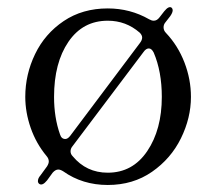

<svg xmlns="http://www.w3.org/2000/svg" viewBox="-20 -513 616 547"><path d="M472 -484Q472 -477 465 -467L451 -449Q446 -443 446 -435Q446 -426 453 -419Q487 -383 505.5 -335Q524 -287 524 -237Q524 -177 495.5 -119Q467 -61 413 -23.5Q359 14 287 14Q215 14 160 -25Q152 -30 146 -30Q138 -30 130 -21L114 1Q101 17 92 11Q88 8 88 3Q88 -5 95 -13L114 -39Q119 -47 119 -53Q119 -61 113 -68Q83 -104 67.5 -148.5Q52 -193 52 -237Q52 -301 80 -359Q108 -417 161.5 -453Q215 -489 287 -489Q351 -489 405 -458Q412 -454 418 -454Q427 -454 434 -463L448 -481Q461 -497 469 -491Q472 -488 472 -484ZM151 -130Q155 -117 166 -117Q173 -117 180 -126L379 -391Q385 -399 385 -406Q385 -413 378 -420Q339 -454 287 -454Q216 -454 175 -394Q134 -334 134 -237Q134 -178 151 -130ZM441 -237Q441 -309 418 -363Q412 -375 404 -375Q396 -375 389 -365L187 -97Q181 -90 181 -82Q181 -74 187 -68Q226 -21 287 -21Q358 -21 399.5 -82.5Q441 -144 441 -237Z"/></svg>

Font: Shippori Mincho B1
Style: Regular
Weight: 400
Designer: FONTDASU
Foundry: FONTDASU / Google Inc. / but / Adobe
Version: Version 3.110; ttfautohint (v1.8.3)